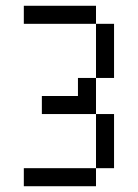

<svg xmlns="http://www.w3.org/2000/svg" viewBox="-20 -645 478 665"><path d="M312.5 -625V-562.5H62.5V-625ZM312.5 -562.5H375V-375H312.5ZM250 -312.5V-375H312.5V-250H125V-312.5ZM312.5 -250H375V-62.5H312.5ZM312.5 -62.5V0H62.5V-62.5Z"/></svg>

Font: Sudo
Style: Bold
Weight: 700
Monospace: yes
Designer: Jens Kutilek
Foundry: Jens Kutilek
Version: Version 0.040